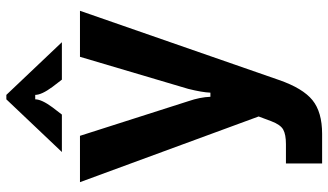

<svg xmlns="http://www.w3.org/2000/svg" viewBox="-235 -598 1035 605"><g transform="rotate(-90 282.5 -295.5)"><path d="M70 202V88H131Q161 88 176.5 79.5Q192 71 203 42L218 2L11 -561H157L266 -220Q279 -182 280 -150H293Q294 -176 305 -220L406 -561H551L333 66Q307 141 269.5 171.5Q232 202 163 202ZM106 -618 272 -793H286L452 -618H334L311 -648Q286 -682 286 -702H272Q272 -682 247 -648L224 -618Z"/></g></svg>

Font: Open Sauce Sans
Style: Bold
Weight: 700
Designer: Alfredo Marco Pradil
Foundry: Creative Sauce Fz LLC
Version: Version 1.477